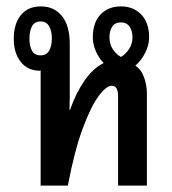

<svg xmlns="http://www.w3.org/2000/svg" viewBox="-20 -580 537 600"><path d="M198 -276Q198 -259 197 -237H199Q217 -289 244 -328Q271 -367 304 -383Q289 -398 279.5 -420Q270 -442 270 -463Q270 -509 294 -534.5Q318 -560 358 -560Q397 -560 421.5 -534.5Q446 -509 446 -463Q446 -439 433.5 -414.5Q421 -390 403 -375Q422 -362 430.5 -337.5Q439 -313 439 -288V0H349V-281Q349 -294 344.5 -303Q340 -312 329 -312Q312 -312 288 -279.5Q264 -247 238.5 -178.5Q213 -110 192 0H107V-360L104 -359Q67 -359 45 -386.5Q23 -414 23 -459Q23 -505 45 -532.5Q67 -560 108 -560Q149 -560 173.5 -530Q198 -500 198 -442ZM107 -407Q125 -407 133.5 -421.5Q142 -436 142 -460Q142 -483 133.5 -498Q125 -513 107 -513Q88 -513 80 -498Q72 -483 72 -460Q72 -436 80 -421.5Q88 -407 107 -407ZM322 -463Q322 -443 332 -427Q342 -411 358 -402Q373 -411 383.5 -427Q394 -443 394 -463Q394 -483 385 -496.5Q376 -510 358 -510Q339 -510 330.5 -496.5Q322 -483 322 -463Z"/></svg>

Font: Noto Sans Thai Looped ExtraCondensed Medium
Style: Regular
Weight: 500
Width: 2
Designer: Sasikarn Vongin, Ben Mitchell
Foundry: The Fontpad Ltd
Version: Version 1.001; ttfautohint (v1.8.4.7-5d5b)